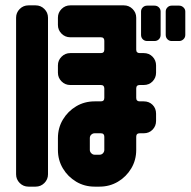

<svg xmlns="http://www.w3.org/2000/svg" viewBox="-20 -696 711 716"><path d="M562 -245Q562 -226 549 -212.5Q536 -199 516 -199H501Q488 -199 488 -186V-137Q488 -99 469.5 -68Q451 -37 420 -18.5Q389 0 351 0H333Q295 0 264 -18.5Q233 -37 214.5 -68Q196 -99 196 -137V-181Q196 -219 214.5 -250Q233 -281 264 -299.5Q295 -318 333 -318H356Q369 -318 369 -331V-366Q369 -379 356 -379H242Q223 -379 209.5 -392.5Q196 -406 196 -425V-452Q196 -471 209.5 -484.5Q223 -498 242 -498H356Q369 -498 369 -511V-544Q369 -557 356 -557H242Q223 -557 209.5 -570.5Q196 -584 196 -603V-630Q196 -649 209.5 -662.5Q223 -676 242 -676H442Q461 -676 474.5 -662.5Q488 -649 488 -630V-511Q488 -498 501 -498H516Q536 -498 549 -484.5Q562 -471 562 -452V-425Q562 -406 549 -392.5Q536 -379 516 -379H501Q488 -379 488 -366V-331Q488 -318 501 -318H516Q536 -318 549 -305Q562 -292 562 -272ZM159 -46Q159 -27 145.5 -13.5Q132 0 113 0H86Q67 0 53.5 -13.5Q40 -27 40 -46V-630Q40 -649 53.5 -662.5Q67 -676 86 -676H113Q132 -676 145.5 -662.5Q159 -649 159 -630ZM671 -566Q671 -556 664 -549.5Q657 -543 648 -543H620Q611 -543 604.5 -549.5Q598 -556 598 -566V-653Q598 -662 604.5 -668.5Q611 -675 620 -675H648Q657 -675 664 -668.5Q671 -662 671 -653ZM579 -566Q579 -556 572.5 -549.5Q566 -543 556 -543H529Q519 -543 512.5 -549.5Q506 -556 506 -566V-653Q506 -662 512.5 -668.5Q519 -675 529 -675H556Q566 -675 572.5 -668.5Q579 -662 579 -653ZM369 -137V-186Q369 -199 356 -199H333Q326 -199 320.5 -194Q315 -189 315 -181V-137Q315 -130 320.5 -124.5Q326 -119 333 -119H351Q359 -119 364 -124.5Q369 -130 369 -137Z"/></svg>

Font: Monomaniac One
Style: Regular
Weight: 400
Version: Version 1.000; ttfautohint (v1.8.3)